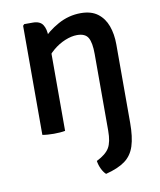

<svg xmlns="http://www.w3.org/2000/svg" viewBox="-82 -567 708 852"><g transform="rotate(-10 272.5 -141.0)"><path d="M123 -498Q155.5 -498 168.2 -478.5Q181 -459 181 -424.5V0Q170.5 2 157.2 3Q144 4 130 4Q116 4 102.5 3Q89 2 78.5 0V-491.5L84.5 -498ZM471.5 15Q471.5 79 458.5 119.2Q445.5 159.5 414 182.5Q382.5 205.5 327 219.5Q316 209.5 307.8 192.5Q299.5 175.5 296.5 156Q339 135 354.2 109.2Q369.5 83.5 369.5 32.5V-313.5Q369.5 -364 356.5 -386.8Q343.5 -409.5 306.5 -409.5Q281.5 -409.5 252.2 -397.5Q223 -385.5 197 -363.5Q171 -341.5 155 -311.5V-410.5Q188.5 -449 237 -475.8Q285.5 -502.5 339.5 -502.5Q386.5 -502.5 415.5 -480.8Q444.5 -459 458 -422Q471.5 -385 471.5 -338.5Z"/></g></svg>

Font: Signika Light
Style: Regular
Weight: 400
Version: Version 2.003;gftools[0.9.32]